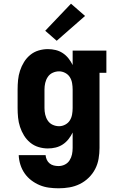

<svg xmlns="http://www.w3.org/2000/svg" viewBox="-20 -793 640 1036"><path d="M296 223Q270 223 244 219.5Q218 216 194 206Q170 196 149 180Q128 164 113 142.5Q98 121 90 95.5Q82 70 81 44H226Q227 57 232.5 69Q238 81 248 89Q258 97 270.5 100Q283 103 296 103Q314 103 330 95Q346 87 355.5 72Q365 57 368.5 40Q372 23 372 5V-78Q363 -59 349.5 -42Q336 -25 318.5 -13.5Q301 -2 280.5 3Q260 8 238 8Q213 8 188 0.5Q163 -7 143 -23.5Q123 -40 109.5 -62Q96 -84 88 -108.5Q80 -133 77.5 -158.5Q75 -184 75 -210V-310Q75 -336 77.5 -361.5Q80 -387 88 -411.5Q96 -436 109.5 -458Q123 -480 143 -496.5Q163 -513 188 -520.5Q213 -528 238 -528Q260 -528 280.5 -523Q301 -518 318.5 -506.5Q336 -495 349.5 -478Q363 -461 372 -442V-520H554V-400H517V5Q517 34 512 63.5Q507 93 493.5 119Q480 145 458.5 166Q437 187 410.5 200Q384 213 355 218Q326 223 296 223ZM299 -112Q316 -112 332 -120.5Q348 -129 357 -143.5Q366 -158 369 -175.5Q372 -193 372 -210V-310Q372 -327 369 -344.5Q366 -362 357 -376.5Q348 -391 332 -399.5Q316 -408 299 -408Q281 -408 264.5 -400.5Q248 -393 238 -378Q228 -363 224 -345.5Q220 -328 220 -310V-210Q220 -192 224 -174.5Q228 -157 238 -142Q248 -127 264.5 -119.5Q281 -112 299 -112ZM286 -573 224 -627 363 -773 439 -707Z"/></svg>

Font: Iosevka Etoile Heavy
Style: Regular
Weight: 900
Designer: Belleve Invis
Foundry: Belleve Invis
Version: Version 22.1.2; ttfautohint (v1.8.4)